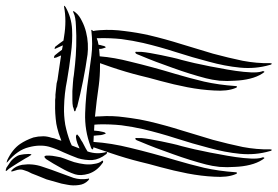

<svg xmlns="http://www.w3.org/2000/svg" viewBox="-214 -602 935 646"><g transform="rotate(90 253.0 -279.5)"><path d="M202 -551Q204 -577 202 -603Q201 -630 195 -654Q189 -678 178 -695Q176 -697 175 -699Q174 -702 172 -702Q171 -702 170 -699Q169 -697 171 -693Q175 -680 174 -657Q173 -634 169 -606Q165 -578 159 -548Q154 -518 148 -492Q143 -466 138 -447Q134 -429 132 -423Q128 -410 124 -392L116 -355Q112 -336 109 -318Q106 -300 105 -288V-276Q104 -268 106 -268Q110 -267 113 -274Q116 -282 117 -284Q139 -336 159 -394Q180 -452 194 -506Q199 -525 202 -551ZM492 -551Q494 -577 492 -603Q491 -630 485 -654Q479 -678 468 -695Q466 -697 465 -699Q464 -702 462 -702Q461 -702 460 -699Q459 -697 461 -693Q465 -680 464 -657Q463 -634 459 -606Q455 -578 449 -548Q444 -518 438 -492Q433 -466 428 -447Q424 -429 422 -423Q418 -410 414 -392L406 -355Q402 -336 399 -318Q396 -300 395 -288V-276Q394 -268 396 -268Q400 -267 403 -274Q406 -282 407 -284Q429 -336 449 -394Q470 -452 484 -506Q489 -525 492 -551ZM77 -108Q58 -107 38 -102Q18 -97 1 -88Q-18 -79 -28 -66Q-32 -62 -32 -58H-31Q-30 -58 -26 -60Q-13 -67 18 -68Q50 -70 85 -69Q119 -68 147 -65Q176 -62 183 -61Q193 -59 208 -58L237 -56H267Q280 -56 290 -58Q293 -60 299 -61Q305 -62 305 -64Q305 -67 298 -68Q292 -70 290 -72Q247 -83 202 -92Q157 -101 114 -107Q98 -109 77 -108ZM387 -128V-130Q387 -132 386 -139L385 -152Q384 -158 382 -163Q381 -168 380 -168Q376 -168 374 -157Q371 -146 370 -130V-129Q361 -129 351 -130H350Q349 -137 349 -144Q348 -183 352 -221Q357 -259 365 -294Q378 -349 396 -405Q414 -461 428 -515Q443 -569 448 -620Q453 -672 439 -720Q439 -721 438 -724Q436 -727 435 -727Q433 -726 433 -721Q434 -677 425 -629Q415 -581 401 -529Q386 -478 369 -423Q352 -369 339 -314Q330 -274 325 -232Q319 -190 322 -149Q322 -140 323 -132Q296 -135 269 -138Q248 -141 217 -145Q186 -149 153 -149H143Q149 -165 156 -186Q173 -236 185 -284Q191 -310 203 -353Q215 -397 224 -443Q233 -490 235 -533Q238 -577 227 -604L225 -608Q224 -610 223 -610Q220 -610 220 -605Q216 -548 205 -499Q193 -449 179 -402Q156 -326 138 -251Q124 -197 120 -148Q107 -147 95 -146V-152Q94 -158 92 -163Q91 -168 90 -168Q86 -168 84 -157Q82 -151 81 -144Q69 -142 59 -138V-144Q58 -183 62 -221Q67 -259 75 -294Q88 -349 106 -405Q124 -461 138 -515Q153 -569 158 -620Q163 -672 149 -720Q149 -721 148 -724Q146 -727 145 -727Q143 -726 143 -721Q144 -677 135 -629Q125 -581 111 -529Q96 -478 79 -423Q62 -369 49 -314Q40 -274 35 -232Q29 -190 32 -149Q33 -134 35 -125L33 -124Q31 -123 31 -121Q31 -119 35 -120Q79 -125 118 -120Q158 -115 192 -110Q252 -101 311 -99Q369 -97 422 -117Q433 -120 433 -124Q433 -126 426 -127Q433 -148 446 -186Q463 -236 475 -284Q481 -310 493 -353Q505 -397 514 -443Q523 -490 525 -533Q528 -577 517 -604L515 -608Q514 -610 513 -610Q510 -610 510 -605Q506 -548 495 -499Q483 -449 469 -402Q446 -326 428 -251Q412 -187 408 -127Q398 -127 387 -128ZM534 31Q537 19 543 -1Q549 -19 552 -39Q556 -58 553 -78Q551 -96 538 -109L534 -112Q533 -113 532 -112Q530 -112 532 -108Q536 -83 529 -60Q521 -38 514 -19Q501 15 491 46Q480 78 485 113Q489 135 503 148Q511 155 504.5 137Q498 119 503 107Q507 93 514 81Q519 67 521 63ZM515 -111Q506 -138 481 -156L477 -159Q474 -160 472 -159L471 -158Q471 -155 473 -154Q480 -145 482 -129Q485 -114 483 -97Q481 -80 476 -62Q470 -44 464 -29Q459 -17 457 -2Q454 13 454 21V32Q455 37 457 38Q460 38 462 36Q465 33 466 32Q481 9 495 -17Q509 -41 517 -65Q523 -84 515 -111ZM492 148Q484 135 478 126L464 103Q458 91 452 83Q450 80 449 85Q448 90 449 99Q449 106 451 116Q452 124 455 129Q463 143 473 151Q483 158 495 166Q504 169 505 168Q507 167 504 164Q498 158 492 148ZM420 -54Q413 -51 409 -49Q380 -38 350 -32Q319 -27 291 -28Q245 -29 201 -38Q155 -46 112 -51Q69 -57 29 -55Q-11 -53 -46 -33L-48 -31Q-50 -31 -50 -29Q-50 -28 -47 -28Q0 -37 54 -28Q61 -27 67 -26Q76 -13 88 2Q89 2 91 3L95 4Q96 4 93 -2Q88 -13 83 -24Q91 -22 98 -21Q105 -11 115 1Q116 3 118 4Q122 6 124 6Q126 6 125 3L124 -2Q120 -11 117 -18Q143 -14 171 -10L199 -6L211 -3L249 1H258Q262 1 267 2H279Q312 3 347 -2Q359 -4 379 -10Q386 -12 393 -15Q396 -16 404 -19Q403 -15 402 -12Q397 1 396 5L394 14Q389 29 389 42L390 59L393 75Q402 101 415 120Q433 146 469 163Q471 164 476 165Q480 166 474 161Q435 128 426 91Q416 54 424 23Q431 -1 443 -26Q454 -51 463 -75Q470 -99 469 -123Q467 -147 449 -170Q447 -172 444 -173Q442 -173 442 -170Q451 -139 440 -107Q433 -103 430 -101L409 -90Q407 -89 403 -86L394 -81Q389 -78 386 -75Q383 -73 383 -72Q384 -68 392 -68Q402 -69 413 -73Q420 -76 427 -79L430 -80Q425 -67 420 -54Z"/></g></svg>

Font: mr_AkronimG
Style: Regular
Weight: 400
Version: Version 1.002 April 14, 2020